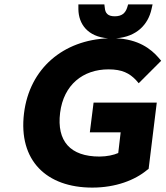

<svg xmlns="http://www.w3.org/2000/svg" viewBox="-20 -840 752 872"><path d="M668 -798 673 -820H562L557 -804C549 -781 534 -766 501 -766C469 -766 458 -781 456 -804L454 -820H336V-798C337 -731 378 -673 471 -666C268 -658 114 -530 89 -325C63 -111 191 12 399 12C506 12 593 -22 648 -68L655 -73L692 -374H405L388 -239H528L517 -145C497 -136 465 -129 432 -129C299 -129 237 -199 253 -328C269 -455 357 -525 473 -525C535 -525 568 -507 597 -477L610 -462L712 -564L701 -577C665 -619 607 -662 507 -666C602 -673 653 -730 668 -798Z"/></svg>

Font: Falling Sky
Style: ExBdObl
Weight: 400
Designer: Paul D. Hunt
Foundry: Adobe Systems Incorporated
Version: Version 1.02